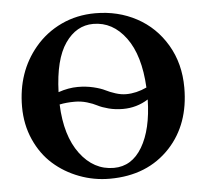

<svg xmlns="http://www.w3.org/2000/svg" viewBox="-49 -710 829 772"><g transform="rotate(-5 365.0 -324.0)"><path d="M693.8 -329.1Q693.8 -181.6 607.9 -88.9Q516.1 9.8 363.8 9.8Q299.8 9.8 241 -12.5Q182.1 -34.7 136.7 -75Q91.3 -115.2 64.2 -176Q37.1 -236.8 37.1 -309.1Q37.1 -448.7 118.2 -545.9Q162.6 -599.1 225.6 -628.7Q288.6 -658.2 362.8 -658.2Q454.6 -658.2 529.5 -617.9Q604.5 -577.6 649.2 -502Q693.8 -426.3 693.8 -329.1ZM542 -342.8Q535.2 -473.6 482.4 -544.9Q429.7 -616.2 351.1 -616.2Q282.7 -616.2 237.8 -551.5Q192.9 -486.8 188.5 -355Q229.5 -369.1 267.1 -369.1Q300.3 -369.1 329.8 -362.1Q359.4 -355 376.7 -346.2Q394 -337.4 416.3 -330.3Q438.5 -323.2 459 -323.2Q500 -323.2 542 -342.8ZM543 -294.4Q496.6 -265.1 440.9 -265.1Q410.2 -265.1 383.1 -272.2Q356 -279.3 339.4 -288.1Q322.8 -296.9 298.8 -304Q274.9 -311 250 -311Q215.8 -311 188.5 -305.2Q193.4 -178.2 248 -105.2Q302.7 -32.2 383.8 -32.2Q456.5 -32.2 498.5 -103Q540.5 -173.8 543 -294.4Z"/></g></svg>

Font: Linux Libertine G
Style: Bold
Weight: 700
Designer: Philipp H. Poll
Foundry: Philipp H. Poll
Version: Version 5.0.3